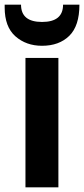

<svg xmlns="http://www.w3.org/2000/svg" viewBox="-30 -802 360 822"><path d="M0 0ZM0 0ZM220 0H79V-554H220ZM150 -606Q82 -606 36 -646.5Q-10 -687 -10 -770V-782H60Q60 -708 150 -708Q240 -708 240 -782H310Q310 -691 266.5 -648.5Q223 -606 150 -606Z"/></svg>

Font: Ulagadi Sans SemiBold
Style: Regular
Weight: 600
Designer: Ninad Kale (Devanagari), Jonny Pinhorn (Latin)
Foundry: Indian Type Foundry
Version: Version 3.01;March 29, 2020;FontCreator 12.0.0.2522 64-bit; 